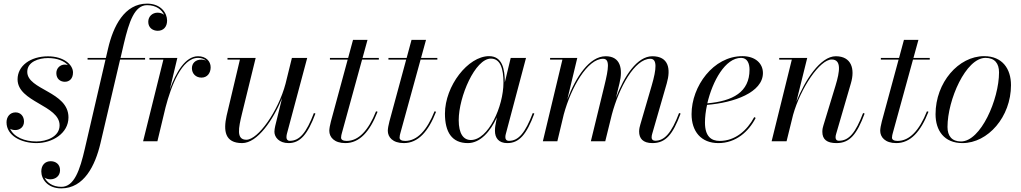

<svg xmlns="http://www.w3.org/2000/svg" viewBox="-20 -780 5638 1060"><path d="M358 -132C358 -275 130.5 -283.5 130.5 -383.5C130.5 -439 194 -459.5 245 -459.5C297 -459.5 334.5 -443 355 -420.5C349.5 -422.5 344 -423.5 338 -423.5C310.5 -423.5 291 -402 291 -376.5C291 -344 313.5 -328.5 338 -328.5C361.5 -328.5 383 -344 383 -380C383 -422 333 -469 245 -469C147 -469 77 -416 77 -342C77 -216 309 -199.5 309 -88C309 -25 236.5 1 181 1C116.5 1 56.5 -23 36 -69C44 -64 54 -62 64.5 -62C89.5 -62 112.5 -78.5 112.5 -109C112.5 -138.5 93.5 -159.5 66 -159.5C34.5 -159.5 16 -134.5 16 -105C16 -30.5 97.5 10 181.5 10C268 10 358 -43 358 -132Z M463.5 -460V-451H562.5L448.5 40.5C421 160 389.5 251.5 319 251.5C269 251.5 239.5 227 226 200.5C235 207 247 210 258 210C285.5 210 311.5 192.5 311.5 159.5C311.5 125.5 286 110 260 110C230 110 208 130.5 208 166.5C208 208 242 260 318 260C444 260 505.5 134 534.5 11.5L643 -451H781V-460H645.5L664 -540C692.5 -659.5 722.5 -751.5 792 -751.5C843.5 -751.5 873 -725.5 886 -698.5C875.5 -706.5 862 -710 850 -710C822 -710 798.5 -690 798.5 -659.5C798.5 -625.5 825 -610 851 -610C881.5 -610 902.5 -631 902.5 -666.5C902.5 -708 868.5 -760 792 -760C667 -760 605 -635 576.5 -511.5L564.5 -460Z M882 -451 770 0H849L894 -187.5C924.5 -304.5 983 -460.5 1073.5 -460.5C1092.5 -460.5 1107.5 -454.5 1117.5 -445.5C1110.5 -449 1101.5 -451 1092 -451C1059 -451 1039.5 -430.5 1039.5 -403.5C1039.5 -373.5 1061 -351.5 1092.5 -351.5C1124.5 -351.5 1143 -377 1143 -408.5C1143 -442 1117 -469.5 1073.5 -469.5C1003.5 -469.5 952 -382 917.5 -286L959 -460H805V-451Z M1391.5 -460H1236V-451H1304.5L1231 -141C1213 -59 1220.5 10 1317 10C1401.5 10 1488.5 -119 1537 -237.5L1499.5 -85C1497 -74.5 1495 -60.5 1495 -52.5C1495 -22.5 1521 10 1573 10C1637.5 10 1678.5 -38 1721.5 -153L1713 -156C1671.5 -47 1634 -2.5 1580 -2.5C1567.5 -2.5 1561.5 -11 1561.5 -21.5C1561.5 -26.5 1562 -33.5 1563.5 -39.5L1676 -460H1591.5L1556.5 -318C1516.5 -167 1405 -8.5 1340 -8.5C1283 -8.5 1297 -74 1316 -152.5Z M2064.5 -163 2056 -165.5C2014 -60 1960 -2 1894 -2C1873.5 -2 1863 -9 1863 -20C1863 -29 1865.5 -38.5 1867.5 -45.5L1979 -451H2071.5V-460H1981.5L2009 -560H1929L1902 -460H1801.5V-451H1899.5L1807 -110C1801.5 -90 1798 -68.5 1798 -58C1798 -23.5 1824.5 10 1886.5 10C1965 10 2021.5 -53 2064.5 -163Z M2387.5 -163 2379 -165.5C2337 -60 2283 -2 2217 -2C2196.5 -2 2186 -9 2186 -20C2186 -29 2188.5 -38.5 2190.5 -45.5L2302 -451H2394.5V-460H2304.5L2332 -560H2252L2225 -460H2124.5V-451H2222.5L2130 -110C2124.5 -90 2121 -68.5 2121 -58C2121 -23.5 2147.5 10 2209.5 10C2288 10 2344.5 -53 2387.5 -163Z M2930 -153 2921.5 -156C2880 -47 2842.5 -2.5 2790.5 -2.5C2775.5 -2.5 2770 -11 2770 -22.5C2770 -27 2770.5 -33 2772 -38.5L2884 -460H2799.5L2767 -325.5C2767 -399.5 2753 -470 2680 -470C2564 -470 2436.5 -305.5 2436.5 -152.5C2436.5 -51 2474.5 10 2563 10C2631 10 2687 -53 2723 -132L2714.5 -85C2713.5 -78 2712.5 -69 2712.5 -58C2712.5 -18 2733.5 10 2780.5 10C2847 10 2887 -38 2930 -153ZM2759.5 -324C2759.5 -192 2676 -7 2579.5 -7C2538.5 -7 2512.5 -42 2512.5 -116.5C2512.5 -246.5 2603.5 -456.5 2690 -456.5C2743 -456.5 2759.5 -400 2759.5 -324Z M3321.5 0 3358 -148C3398 -297.5 3484 -455.5 3570.5 -455.5C3609 -455.5 3605 -400.5 3578 -308L3515 -92C3512 -82 3508.5 -68.5 3508.5 -54C3508.5 -16 3529 10 3582 10C3655.5 10 3694.5 -38 3737.5 -153L3729 -156C3687.5 -46 3648.5 -3 3597.5 -3C3585 -3 3577.5 -10 3577.5 -20.5C3577.5 -27.5 3578.5 -34.5 3580.5 -40.5L3661 -319.5C3684.5 -400.5 3671 -469.5 3581.5 -469.5C3497.5 -469.5 3426 -360 3380.5 -240L3400 -319.5C3420 -400.5 3405.5 -469.5 3324 -469.5C3234 -469.5 3158.5 -354 3112 -230.5L3167 -460H3017V-451H3085L2977 0H3057L3092.5 -148.5C3133 -297.5 3223 -455.5 3309.5 -455.5C3348 -455.5 3340 -402 3317 -308L3242 0Z M3872 -103.5C3872 -133.5 3876 -167 3883.5 -201C4032 -213 4192 -269.5 4192 -377C4192 -429.5 4150.5 -470 4078.5 -470C3918 -470 3798 -303.5 3798 -150C3798 -55 3850 10 3946 10C4042.5 10 4113 -53 4152 -129L4144 -133.5C4104.5 -59.5 4038.5 -2 3953.5 -2C3907 -2 3872 -26.5 3872 -103.5ZM4071.5 -460.5C4106.5 -460.5 4118 -428.5 4118 -395.5C4118 -272 4026.5 -222 3885 -209.5C3913.5 -332 3984 -460.5 4071.5 -460.5Z M4351.5 -451 4240 0H4322.5L4358.5 -146C4400.5 -295.5 4506.5 -451.5 4571.5 -451.5C4626.5 -451.5 4616.5 -385.5 4593 -308L4526 -88C4523 -79 4520 -67 4520 -52.5C4520 -9.5 4546 10 4598 10C4671.5 10 4710.5 -38 4753.5 -153L4745 -156C4703.5 -47 4667 -3 4612 -3C4597.5 -3 4593 -11.5 4593 -22C4593 -27 4594 -34 4596 -40L4677.5 -319.5C4701.5 -400 4680.5 -469.5 4594 -469.5C4509.5 -469.5 4423.5 -337 4376.5 -218L4436.5 -460H4282V-451Z M5106 -163 5097.5 -165.5C5055.5 -60 5001.5 -2 4935.5 -2C4915 -2 4904.5 -9 4904.5 -20C4904.5 -29 4907 -38.5 4909 -45.5L5020.5 -451H5113V-460H5023L5050.5 -560H4970.5L4943.5 -460H4843V-451H4941L4848.5 -110C4843 -90 4839.5 -68.5 4839.5 -58C4839.5 -23.5 4866 10 4928 10C5006.5 10 5063 -53 5106 -163Z M5293.5 10C5434.5 10 5561.5 -135 5561.5 -310C5561.5 -400 5514 -470 5413 -470C5272 -470 5145 -324.5 5145 -149.5C5145 -59.5 5192.5 10 5293.5 10ZM5285.5 1C5234.5 1 5211 -30 5211 -79C5211 -228 5312 -460.5 5421 -460.5C5472 -460.5 5495.5 -429.5 5495.5 -380.5C5495.5 -231.5 5394.5 1 5285.5 1Z"/></svg>

Font: Bodoni* 24pt
Style: Italic
Weight: 400
Italic angle: -13°
Version: Version 2.3